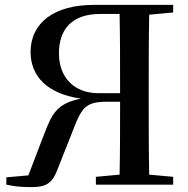

<svg xmlns="http://www.w3.org/2000/svg" viewBox="-20 -755 769 785"><path d="M372 0H688V-32L590 -41C588 -140 588 -241 588 -342V-393C588 -495 588 -595 590 -695L688 -704V-735H363C202 -735 105 -662 105 -542C105 -446 171 -371 311 -352C209 -331 192 -288 158 -200L96 -38L6 -30V0C42 8 72 10 111 10C175 10 196 -12 215 -62L279 -224C315 -319 334 -339 418 -339H471C471 -236 471 -138 469 -41L372 -32ZM471 -374H383C283 -374 221 -438 221 -537C221 -638 277 -698 390 -698H469C471 -600 471 -498 471 -374Z"/></svg>

Font: Noto Serif SC SemiBold
Style: Regular
Weight: 600
Designer: Ryoko NISHIZUKA 西塚涼子 (kana & ideographs); Frank Grießhammer (Latin, Greek & Cyrillic); Wenlong ZHANG 张文龙 (bopomofo); San
Foundry: Adobe
Version: Version 2.001;hotconv 1.1.0;makeotfexe 2.6.0